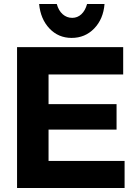

<svg xmlns="http://www.w3.org/2000/svg" viewBox="-20 -937 696 957"><path d="M222 -291H561V-418H222V-566H594V-702H65V0H601V-135H222ZM340 -848Q313 -848 292.5 -866Q272 -884 263 -917H175Q182 -842 226.5 -795Q271 -748 337 -748Q404 -748 449.5 -795Q495 -842 501 -917H414Q405 -884 385.5 -866Q366 -848 340 -848Z"/></svg>

Font: Geom
Style: Bold
Weight: 700
Version: Version 1.102